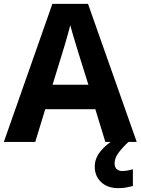

<svg xmlns="http://www.w3.org/2000/svg" viewBox="-20 -737 730 997"><path d="M527 0 475 -170H215L163 0H0L252 -717H437L690 0ZM387 -463Q382 -480 374 -506Q366 -532 358 -559Q350 -586 345 -606Q340 -586 331.5 -556.5Q323 -527 315.5 -500.5Q308 -474 304 -463L253 -297H439ZM575 111Q575 131 586 141Q597 151 614 151Q630 151 645 148Q660 145 670 142V229Q654 233 636 236.5Q618 240 594 240Q538 240 505 208.5Q472 177 472 128Q472 84 504 46Q536 8 582 -17L647 0Q613 32 594 58.5Q575 85 575 111Z"/></svg>

Font: Noto Sans Bengali
Style: Bold
Weight: 700
Designer: Jelle Bosma - Monotype Design Team
Foundry: Monotype Imaging Inc.
Version: Version 2.003; ttfautohint (v1.8.4.7-5d5b)